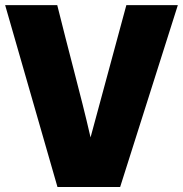

<svg xmlns="http://www.w3.org/2000/svg" viewBox="-27 -731 718 754"><path d="M198.7 3.4 -6.8 -710.9H197.8Q213.9 -646 230.5 -581.3Q247.1 -516.6 263.9 -451.9Q280.8 -387.2 297.1 -322.3Q313.5 -257.3 328.6 -191.4Q363.8 -321.3 398.9 -451.2Q434.1 -581.1 469.2 -710.9H671.4L444.8 3.4Z"/></svg>

Font: Comme Black
Style: Regular
Weight: 900
Version: Version 1.000;gftools[0.9.27]